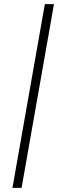

<svg xmlns="http://www.w3.org/2000/svg" viewBox="-20 -672 280 925"><path d="M84 233H40L196 -652H240Z"/></svg>

Font: Linux Libertine O
Style: Italic
Weight: 400
Italic angle: -12°
Designer: Philipp H. Poll
Foundry: Philipp H. Poll
Version: Version 5.1.6